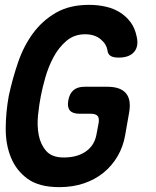

<svg xmlns="http://www.w3.org/2000/svg" viewBox="-20 -760 640 790"><path d="M386 -255Q389 -275 381 -283.5Q373 -292 353 -292H307Q279 -292 267.5 -305.5Q256 -319 261 -347Q266 -375 282.5 -389Q299 -403 327 -403H422Q476 -403 498.5 -376Q521 -349 511 -295L495 -204Q487 -157 464 -117.5Q441 -78 406 -49.5Q371 -21 325 -5.5Q279 10 224 10Q141 10 94 -24Q47 -58 25 -112Q3 -166 3.5 -232.5Q4 -299 16 -365Q31 -435 54 -502.5Q77 -570 115.5 -622.5Q154 -675 210 -707.5Q266 -740 346 -740Q383 -740 415.5 -732.5Q448 -725 473.5 -709Q499 -693 517 -669Q535 -645 542 -611Q552 -570 532 -546.5Q512 -523 468 -523Q446 -523 435 -530Q424 -537 422 -553Q418 -579 393.5 -599Q369 -619 330 -619Q285 -619 253 -591.5Q221 -564 200 -524.5Q179 -485 166.5 -441Q154 -397 148 -365Q141 -330 136.5 -286Q132 -242 139.5 -203.5Q147 -165 170.5 -138.5Q194 -112 242 -112Q298 -112 333.5 -137Q369 -162 377 -207Z"/></svg>

Font: Maple Mono
Style: Bold Italic
Weight: 700
Italic angle: -10°
Monospace: yes
Designer: subframe7536
Version: Version 7.000